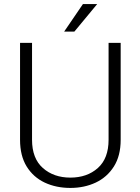

<svg xmlns="http://www.w3.org/2000/svg" viewBox="-20 -924 698 954"><path d="M519.5 -710.9H579.6V-229.5Q579.6 -149.9 545.9 -96.7Q512.2 -43.5 455.6 -16.8Q398.9 9.8 329.6 9.8Q258.8 9.8 202.1 -16.8Q145.5 -43.5 112.5 -96.7Q79.6 -149.9 79.6 -229.5V-710.9H139.2V-229.5Q139.2 -136.7 193.1 -89.1Q247.1 -41.5 329.6 -41.5Q412.6 -41.5 466.1 -89.1Q519.5 -136.7 519.5 -229.5ZM298.8 -767.1 392.1 -903.8H462.9L349.6 -767.1Z"/></svg>

Font: Vazirmatn RD UI FD ExtraLight
Style: Regular
Weight: 200
Designer: Saber Rastikerdar
Foundry: Saber Rastikerdar
Version: Version 33.003